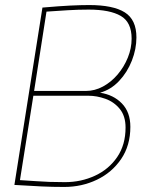

<svg xmlns="http://www.w3.org/2000/svg" viewBox="-20 -730 591 760"><path d="M37 2 148 -700Q217 -706 258.5 -708Q300 -710 333 -710Q428 -710 474 -681Q520 -652 520 -582Q520 -536 502 -490Q484 -444 451.5 -409.5Q419 -375 376 -363Q429 -355 462.5 -320.5Q496 -286 496 -228Q496 -154 459.5 -100.5Q423 -47 363.5 -18.5Q304 10 234 10Q188 10 145 8Q102 6 37 2ZM115 -370H320Q355 -370 387.5 -387.5Q420 -405 445.5 -435Q471 -465 486 -502Q501 -539 501 -577Q501 -642 458 -667Q415 -692 331 -692Q290 -692 248.5 -689.5Q207 -687 164 -684ZM112 -351 59 -17Q93 -15 120.5 -13Q148 -11 175.5 -10Q203 -9 237 -9Q301 -9 356 -34.5Q411 -60 444 -108.5Q477 -157 477 -225Q477 -271 454 -299Q431 -327 397 -339Q363 -351 331 -351Z"/></svg>

Font: Georama Thin
Style: Italic
Weight: 100
Italic angle: -9°
Designer: Jean-Baptiste Levee
Foundry: Production Type
Version: Version 1.000